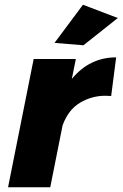

<svg xmlns="http://www.w3.org/2000/svg" viewBox="-20 -790 517 810"><path d="M192 0H14L122 -541H300L283 -457Q358 -548 470 -548L449 -385L424 -386Q367 -386 317.5 -356.5Q268 -327 244 -261ZM332 -599 210 -609 330 -770 477 -714Z"/></svg>

Font: Argentum Novus
Style: Bold Italic
Weight: 700
Designer: Julieta Ulanovsky (font) & Cristiano Sobral (main changes)
Foundry: Julieta Ulanovsky (font) & Cristiano Sobral (main changes)
Version: Version 3.00;November 27, 2020;FontCreator 13.0.0.2655 64-bi